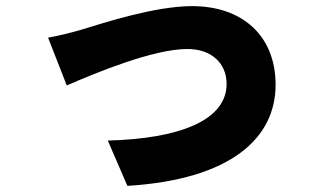

<svg xmlns="http://www.w3.org/2000/svg" viewBox="-20 -561 1040 627"><path d="M137 -438 198 -282C295 -324 481 -401 592 -401C670 -401 720 -355 720 -287C720 -167 564 -108 332 -102L396 46C737 25 880 -112 880 -284C880 -443 773 -541 607 -541C485 -541 315 -485 249 -465C220 -456 166 -443 137 -438Z"/></svg>

Font: Noto Sans CJK KR Black
Style: Regular
Weight: 900
Designer: Ryoko NISHIZUKA (kana & ideographs); Paul D. Hunt (Latin, Greek & Cyrillic); Wenlong ZHANG (bopomofo); Sandoll Communica
Foundry: Adobe Systems Incorporated
Version: Version 1.004;PS 1.004;hotconv 1.0.82;makeotf.lib2.5.63406